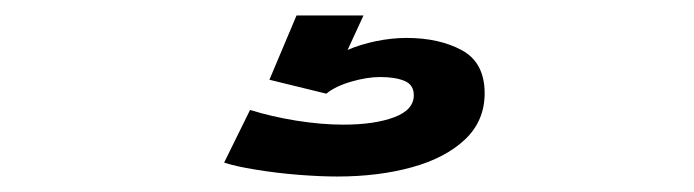

<svg xmlns="http://www.w3.org/2000/svg" viewBox="-20 -20 897 248"><path d="M415.5 208Q394 208 365.5 205.8Q337 203.5 310.8 199.2Q284.5 195 269.5 190L303 122Q330 130.5 362.5 135.8Q395 141 423.5 141Q463.5 141 489 131.5Q514.5 122 514.5 103Q514.5 89.5 502.5 84.5Q490.5 79.5 471 79.5Q454 79.5 433.5 85.5Q413 91.5 401.5 101L328 83L363 0H449.5L429 44.5Q445 37.5 465.5 33.2Q486 29 505 29Q547.5 29 576.8 45Q606 61 606 100.5Q606 136 580.8 160Q555.5 184 512.2 196Q469 208 415.5 208Z"/></svg>

Font: Trispace SemiExpanded SemiBold
Style: Regular
Weight: 600
Width: 6
Designer: Tyler Finck
Foundry: Etcetera Type Company
Version: Version 1.210; ttfautohint (v1.8.3)